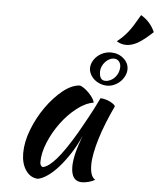

<svg xmlns="http://www.w3.org/2000/svg" viewBox="-58 -883 792 954"><g transform="rotate(5 338.5 -405.5)"><path d="M607 -833Q655 -805 677 -754Q632 -712 602.5 -695.5Q573 -679 546 -679Q520 -679 498 -693Q513 -705 525.5 -717Q538 -729 550.5 -744.5Q563 -760 576.5 -781.5Q590 -803 607 -833ZM563 -559Q563 -542 555 -525.5Q547 -509 534 -496.5Q521 -484 504 -476.5Q487 -469 469 -469Q451 -469 434 -475.5Q417 -482 404.5 -493Q392 -504 384.5 -518.5Q377 -533 377 -548Q377 -565 385 -581Q393 -597 406.5 -609Q420 -621 437.5 -628Q455 -635 474 -635Q511 -635 537 -612.5Q563 -590 563 -559ZM526 -567Q526 -584 516.5 -595Q507 -606 491 -606Q480 -606 468.5 -600Q457 -594 448 -584Q439 -574 433.5 -561.5Q428 -549 428 -536Q428 -492 458 -492Q471 -492 483.5 -498Q496 -504 505.5 -514.5Q515 -525 520.5 -538.5Q526 -552 526 -567ZM442 -404Q452 -404 465.5 -400.5Q479 -397 490 -391.5Q501 -386 508.5 -380Q516 -374 516 -369Q496 -327 479 -284.5Q462 -242 450 -203Q438 -164 431.5 -130Q425 -96 425 -71Q425 -43 431 -24.5Q437 -6 451 2Q439 10 420 15Q401 20 386 20Q332 20 332 -54Q332 -111 370 -210Q350 -164 324 -123.5Q298 -83 271 -52Q244 -21 216.5 -1.5Q189 18 166 22Q129 20 106 -13.5Q83 -47 83 -99Q83 -155 107 -217Q131 -279 168.5 -332Q206 -385 250 -420.5Q294 -456 335 -458Q345 -455 357.5 -446Q370 -437 381.5 -425Q393 -413 401 -400.5Q409 -388 410 -379Q370 -373 327.5 -340Q285 -307 250.5 -260.5Q216 -214 194 -161Q172 -108 172 -62Q172 -43 186 -38Q215 -44 253 -87.5Q291 -131 345 -222Q355 -240 367.5 -262Q380 -284 393 -308Q406 -332 418.5 -356.5Q431 -381 442 -404Z"/></g></svg>

Font: Kaushan Script
Style: Regular
Weight: 400
Designer: Pablo Impallari
Foundry: Pablo Impallari
Version: Version 1.002